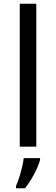

<svg xmlns="http://www.w3.org/2000/svg" viewBox="-20 -780 298 1021"><path d="M173 0H85V-760H173ZM193 70Q189 88 176.5 115.5Q164 143 147.5 171Q131 199 113 221H65V209Q73 192 81.5 165.5Q90 139 97 110.5Q104 82 106 61H193Z"/></svg>

Font: Noto Sans Mandaic
Style: Regular
Weight: 400
Designer: Monotype Design Team
Foundry: Monotype Imaging Inc.
Version: Version 2.002; ttfautohint (v1.8.4.7-5d5b)